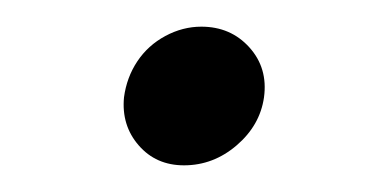

<svg xmlns="http://www.w3.org/2000/svg" viewBox="-20 -369 279 144"><path d="M73 -296Q75 -311 83 -323Q91 -335 104 -342Q117 -349 131 -349Q153 -349 167 -333.5Q181 -318 178 -296Q175 -275 157.5 -260Q140 -245 118 -245Q97 -245 84 -260Q71 -275 73 -296Z"/></svg>

Font: Aleo Light
Style: Italic
Weight: 300
Italic angle: -7°
Designer: Alessio Laiso
Foundry: Alessio Laiso
Version: Version 2.001;gftools[0.9.29]